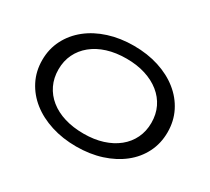

<svg xmlns="http://www.w3.org/2000/svg" viewBox="-138 -933 1288 1178"><g transform="rotate(30 506.0 -343.5)"><path d="M507 13Q411 13 329.5 -13Q248 -39 188.5 -86Q129 -133 95.5 -198.5Q62 -264 62 -343Q62 -422 95.5 -487.5Q129 -553 188.5 -600.5Q248 -648 329.5 -674Q411 -700 507 -700Q603 -700 684 -674Q765 -648 824.5 -600.5Q884 -553 917 -487.5Q950 -422 950 -343Q950 -264 917 -198.5Q884 -133 824.5 -86Q765 -39 684 -13Q603 13 507 13ZM507 -78Q581 -78 641 -97Q701 -116 744.5 -151Q788 -186 811.5 -235Q835 -284 835 -343Q835 -404 811.5 -452.5Q788 -501 744.5 -536Q701 -571 641 -590Q581 -609 507 -609Q432 -609 371.5 -590Q311 -571 267.5 -535.5Q224 -500 200.5 -451.5Q177 -403 177 -343Q177 -283 200.5 -234Q224 -185 267.5 -150Q311 -115 371.5 -96.5Q432 -78 507 -78Z"/></g></svg>

Font: BioRhyme SemiExpanded
Style: Regular
Weight: 400
Width: 6
Designer: Aoife Mooney
Foundry: Aoife Mooney Type
Version: Version 1.600;gftools[0.9.33]